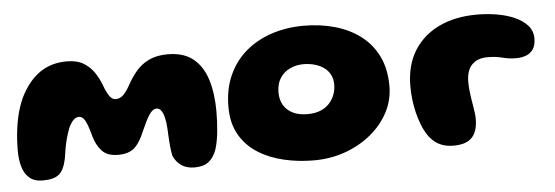

<svg xmlns="http://www.w3.org/2000/svg" viewBox="-41 -626 2224 770"><g transform="rotate(-5 1071.0 -241.0)"><path d="M105 14.5Q71.5 14.5 51.8 -2.2Q32 -19 23.5 -48Q15 -77 15 -114.5Q15 -133 16.2 -154.2Q17.5 -175.5 20.2 -197.5Q23 -219.5 27.5 -241.5Q32 -263.5 38.8 -284.2Q45.5 -305 54 -323.5Q86.5 -389 132.8 -421Q179 -453 242 -453Q283 -453 309.5 -436.8Q336 -420.5 352.8 -395Q369.5 -369.5 379.5 -341.5Q387.5 -319 398.5 -302Q409.5 -285 424.5 -285Q441.5 -285 454.8 -297.5Q468 -310 483 -337Q499.5 -367.5 520.8 -392.2Q542 -417 572.8 -431.5Q603.5 -446 647.5 -446Q711.5 -446 750 -414.8Q788.5 -383.5 805.5 -328Q822.5 -272.5 822.5 -201Q822.5 -180 821.5 -159.2Q820.5 -138.5 818.5 -118.8Q816.5 -99 813 -81Q809.5 -63 804.5 -47.5Q793 -16 772.2 -0.2Q751.5 15.5 716.5 15.5Q684 15.5 663.2 1Q642.5 -13.5 631.5 -37.5Q629.5 -45.5 628 -54.8Q626.5 -64 625.5 -75Q624.5 -86 623.5 -98.2Q622.5 -110.5 622 -124Q621.5 -137.5 620.5 -152.5Q619 -177.5 614.2 -195.5Q609.5 -213.5 602.2 -223.2Q595 -233 584 -233Q572 -233 561.2 -220.5Q550.5 -208 541 -188.5Q531.5 -169 522 -148Q503.5 -102 480.5 -81.8Q457.5 -61.5 415 -61.5Q372 -61.5 350.5 -84.5Q329 -107.5 319 -142Q311.5 -169.5 304.8 -188.5Q298 -207.5 290 -217.2Q282 -227 270.5 -227Q259.5 -227 249.2 -217.2Q239 -207.5 230 -188Q222 -168.5 216.2 -147.2Q210.5 -126 206.8 -105.2Q203 -84.5 200.5 -65.5Q191.5 -21 171 -3.2Q150.5 14.5 105 14.5Z M1195.5 29Q1133 29 1075 15.5Q1017 2 971.2 -26.8Q925.5 -55.5 898.8 -101.8Q872 -148 872 -214Q872 -286.5 897.5 -342.2Q923 -398 968.2 -436Q1013.5 -474 1073 -493.2Q1132.5 -512.5 1201 -512.5Q1267 -512.5 1325 -496.2Q1383 -480 1427.5 -446.8Q1472 -413.5 1497.2 -362.5Q1522.5 -311.5 1522.5 -241.5Q1522.5 -185.5 1496.8 -136.5Q1471 -87.5 1426 -50.5Q1381 -13.5 1322 7.8Q1263 29 1195.5 29ZM1185 -158Q1216.5 -158 1238.5 -167.2Q1260.5 -176.5 1274.8 -192.5Q1289 -208.5 1295.8 -227.5Q1302.5 -246.5 1302.5 -266Q1302.5 -291 1292.5 -308.8Q1282.5 -326.5 1265.8 -337.5Q1249 -348.5 1228.5 -353.8Q1208 -359 1186.5 -359Q1157 -359 1132 -347.2Q1107 -335.5 1092 -312.2Q1077 -289 1077 -254.5Q1077 -225 1090 -203.2Q1103 -181.5 1127.2 -169.8Q1151.5 -158 1185 -158Z M1759 19Q1734.5 19 1715.8 12.8Q1697 6.5 1682.5 -5.2Q1668 -17 1657 -33Q1644.5 -51.5 1635 -75.2Q1625.5 -99 1619 -125.2Q1612.5 -151.5 1609.2 -179.2Q1606 -207 1606 -233Q1606 -317 1642.5 -375.8Q1679 -434.5 1744.2 -465.5Q1809.5 -496.5 1896.5 -496.5Q1938 -496.5 1977.5 -489.8Q2017 -483 2048.8 -468.8Q2080.5 -454.5 2099.5 -433Q2118.5 -411.5 2118.5 -381.5Q2118.5 -353 2107 -337Q2095.5 -321 2077.5 -314.8Q2059.5 -308.5 2040 -308.5Q2010 -308.5 1984 -315.5Q1958 -322.5 1923.5 -322.5Q1884 -322.5 1861.5 -299.5Q1839 -276.5 1839 -230.5Q1839 -213 1840.8 -196Q1842.5 -179 1845 -163.2Q1847.5 -147.5 1850 -132.8Q1852.5 -118 1854.2 -105Q1856 -92 1856 -81Q1856 -30.5 1832.8 -5.8Q1809.5 19 1759 19Z"/></g></svg>

Font: Gluten
Style: Bold
Weight: 700
Designer: Tyler Finck
Foundry: Etcetera Type Company
Version: Version 1.204